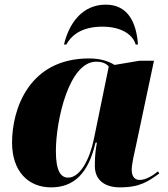

<svg xmlns="http://www.w3.org/2000/svg" viewBox="-20 -798 723 828"><path d="M256 -606H266C285 -640 325 -683 422 -683C509 -683 555 -644 565 -606H575C568 -704 530 -778 436 -778C334 -778 277 -696 256 -606ZM200 10C299 10 361 -50 392 -183H398C393 -156 389 -130 389 -82C389 -23 430 10 497 10C585 10 619 -16 667 -50L661 -59C645 -45 611 -22 583 -22C563 -22 548 -34 548 -66C548 -92 561 -146 566 -168L644 -536H581L474 -518C445 -536 409 -546 364 -546C106 -546 32 -329 32 -183C32 -59 102 10 200 10ZM274 -32C244 -32 221 -57 221 -146C221 -278 277 -532 395 -532C417 -532 437 -526 449 -511L385 -199C366 -107 324 -32 274 -32Z"/></svg>

Font: Noto Serif Display Black
Style: Italic
Weight: 900
Italic angle: -12°
Designer: Monotype Design Team
Foundry: Monotype Imaging Inc.
Version: Version 2.009